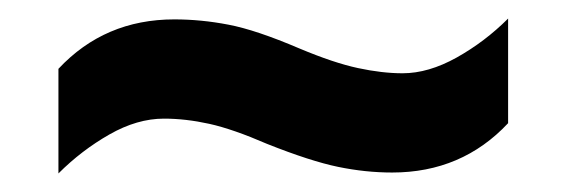

<svg xmlns="http://www.w3.org/2000/svg" viewBox="-20 -456 612 207"><path d="M268.1 -300.8Q231 -316.9 205.6 -322.5Q180.2 -328.1 156.7 -328.1Q127.9 -328.1 97.9 -311Q67.9 -293.9 43 -269V-381.8Q92.8 -435.1 168 -435.1Q196.8 -435.1 226.3 -429.4Q255.9 -423.8 302.7 -403.8Q339.8 -388.2 366 -382.6Q392.1 -377 414.1 -377Q441.9 -377 472.4 -394Q502.9 -411.1 527.8 -436V-323.2Q478 -270 402.8 -270Q374 -270 344.5 -276.1Q314.9 -282.2 268.1 -300.8Z"/></svg>

Font: Nokora
Style: Bold
Weight: 700
Designer: Danh Hong
Version: Version 8.000; ttfautohint (v1.8.3)